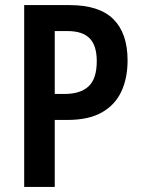

<svg xmlns="http://www.w3.org/2000/svg" viewBox="-20 -734 556 754"><path d="M253 -714Q370 -714 425.5 -658.5Q481 -603 481 -497Q481 -427 456.5 -374.5Q432 -322 380 -292.5Q328 -263 245 -263H195V0H75V-714ZM245 -612H195V-365H233Q296 -365 328 -395Q360 -425 360 -494Q360 -555 332 -583.5Q304 -612 245 -612Z"/></svg>

Font: Noto Sans Myanmar Condensed SemiBold
Style: Regular
Weight: 600
Width: 3
Designer: Monotype Design Team
Foundry: Monotype Imaging Inc.
Version: Version 2.107; ttfautohint (v1.8.4.7-5d5b)